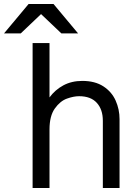

<svg xmlns="http://www.w3.org/2000/svg" viewBox="-100 -934 676 954"><path d="M62 -720H146V-450Q174 -488 215 -510Q256 -532 309 -532Q372 -532 413.5 -505Q455 -478 474.5 -434.5Q494 -391 494 -342V0H411V-334Q411 -390 381 -423Q351 -456 293 -456Q266 -456 232.5 -444Q199 -432 172.5 -395Q146 -358 146 -291V0H62ZM166 -914 288 -768H205L104 -864L3 -768H-80L42 -914Z"/></svg>

Font: Aspekta Variable
Style: Regular
Weight: 400
Designer: Ivo Dolenc
Version: Version 2.100